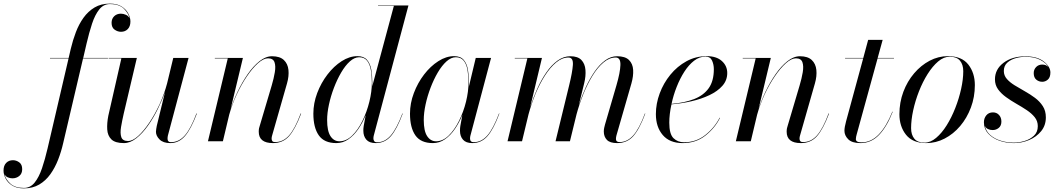

<svg xmlns="http://www.w3.org/2000/svg" viewBox="-224 -780 5844 1060"><path d="M52 -460H155L167 -511.5Q178 -558 194.8 -602.2Q211.5 -646.5 237 -682Q262.5 -717.5 298.2 -738.8Q334 -760 382.5 -760Q423 -760 447.8 -744Q472.5 -728 484.2 -705.2Q496 -682.5 496 -661.5Q496 -634.5 481.5 -619.5Q467 -604.5 444 -604.5Q425.5 -604.5 408.8 -616.2Q392 -628 392 -654Q392 -676.5 406.5 -690.5Q421 -704.5 443.5 -704.5Q457 -704.5 471.2 -698.2Q485.5 -692 491.5 -678Q486 -706 460.2 -731.8Q434.5 -757.5 382.5 -757.5Q347.5 -757.5 324 -728Q300.5 -698.5 284.2 -649.2Q268 -600 254 -540L235.5 -460H372V-457.5H234.5L124.5 11.5Q114 57.5 96.8 101.8Q79.5 146 54 181.8Q28.5 217.5 -7.5 238.8Q-43.5 260 -92 260Q-132 260 -157 244Q-182 228 -193.2 205.2Q-204.5 182.5 -204.5 161.5Q-204.5 134.5 -190 119.5Q-175.5 104.5 -152.5 104.5Q-134 104.5 -117.8 116.2Q-101.5 128 -101.5 154Q-101.5 178.5 -117.5 191.5Q-133.5 204.5 -155.5 204.5Q-168 204.5 -180.8 199.2Q-193.5 194 -199.5 181Q-193.5 209 -167.5 233.2Q-141.5 257.5 -92 257.5Q-56.5 257.5 -32.8 228Q-9 198.5 7.8 149.2Q24.5 100 38.5 40L154.5 -457.5H52Z M531.5 -460 459 -152.5Q450 -113 444.2 -78.5Q438.5 -44 445.8 -22.8Q453 -1.5 483 -1.5Q508.5 -1.5 539.2 -29.5Q570 -57.5 601 -103.8Q632 -150 657.8 -206.2Q683.5 -262.5 698.5 -319.5L732.5 -460H817L703 -32Q701 -24 701 -14Q701 5 719.5 5Q763.5 5 796.2 -32Q829 -69 860.5 -153.5L863 -153Q830.5 -67 796.8 -28.5Q763 10 716 10Q677 10 657 -10Q637 -30 637 -52.5Q637 -58.5 638.5 -67.8Q640 -77 641.5 -85L687.5 -274Q671.5 -227.5 647 -177.8Q622.5 -128 592.2 -85.5Q562 -43 528.2 -16.5Q494.5 10 460 10Q412 10 391 -10.5Q370 -31 368 -65.5Q366 -100 374 -141L446 -457.5H376V-460Z M1033.5 -457.5H962V-460H1117L1049.5 -178.5Q1064.5 -225 1088.8 -275.8Q1113 -326.5 1143.5 -370.5Q1174 -414.5 1208.5 -442Q1243 -469.5 1278 -469.5Q1321 -469.5 1343 -448.8Q1365 -428 1368.5 -393.8Q1372 -359.5 1360.5 -319.5L1278.5 -32.5Q1275.5 -23.5 1275.5 -14.5Q1275.5 -6.5 1279.5 -1Q1283.5 4.5 1294.5 4.5Q1339 4.5 1371.8 -32.2Q1404.5 -69 1436 -153.5L1438.5 -153Q1406 -67 1372 -28.5Q1338 10 1283 10Q1204.5 10 1204.5 -53Q1204.5 -64 1206.2 -72.2Q1208 -80.5 1210.5 -87L1276 -308Q1287.5 -346.5 1293.2 -380.8Q1299 -415 1291.5 -436.5Q1284 -458 1255.5 -458Q1230.5 -458 1200 -430.8Q1169.5 -403.5 1139 -358.5Q1108.5 -313.5 1082.8 -258.2Q1057 -203 1041.5 -147L1006.5 0H924Z M1831.5 -324Q1831.5 -313.5 1831 -303L1950.5 -747.5H1863V-750H2031L1839.5 -31.5Q1837.5 -24 1837.5 -15.5Q1837.5 -7.5 1841.8 -1Q1846 5.5 1858 5.5Q1900.5 5.5 1933 -31.8Q1965.5 -69 1997.5 -153.5L1999.5 -153Q1967.5 -67 1934 -28.5Q1900.5 10 1850 10Q1815 10 1798.5 -9Q1782 -28 1782 -58Q1782 -62 1782.2 -69.5Q1782.5 -77 1784 -85L1795 -144.5Q1778 -102.5 1753.8 -67.2Q1729.5 -32 1699.2 -11Q1669 10 1633 10Q1566 10 1536 -32.8Q1506 -75.5 1506 -152.5Q1506 -210 1527.2 -266.2Q1548.5 -322.5 1583.8 -368.5Q1619 -414.5 1662.2 -442.2Q1705.5 -470 1749.5 -470Q1784.5 -470 1802.2 -449.5Q1820 -429 1825.8 -395.8Q1831.5 -362.5 1831.5 -324ZM1829 -324Q1829 -363 1823.2 -394.8Q1817.5 -426.5 1802.2 -445.2Q1787 -464 1759 -464Q1733 -464 1707.5 -441Q1682 -418 1659.5 -379.5Q1637 -341 1619.5 -295Q1602 -249 1592 -202.5Q1582 -156 1582 -117.5Q1582 -57 1600.5 -28.5Q1619 0 1650 0Q1687.5 0 1720 -31.5Q1752.5 -63 1777 -112.8Q1801.5 -162.5 1815.2 -218.5Q1829 -274.5 1829 -324Z M2365 -324Q2365 -312.5 2364.5 -300.5L2365 -303.5L2402.5 -460H2487L2373 -31Q2371 -23.5 2371 -15Q2371 5 2391.5 5Q2434 5 2466.5 -32Q2499 -69 2531 -153.5L2533 -153Q2501 -67 2467.2 -28.5Q2433.5 10 2383.5 10Q2348.5 10 2332 -9Q2315.5 -28 2315.5 -58Q2315.5 -74 2317.5 -85L2328.5 -145.5Q2311.5 -103 2287.2 -67.8Q2263 -32.5 2232.5 -11.2Q2202 10 2166 10Q2099 10 2069.2 -32.8Q2039.5 -75.5 2039.5 -152.5Q2039.5 -210 2060.8 -266.2Q2082 -322.5 2117.2 -368.5Q2152.5 -414.5 2195.8 -442.2Q2239 -470 2283 -470Q2319 -470 2336.5 -448.8Q2354 -427.5 2359.5 -394Q2365 -360.5 2365 -324ZM2362.5 -324Q2362.5 -363 2356.8 -394.8Q2351 -426.5 2335.8 -445.2Q2320.5 -464 2292.5 -464Q2266.5 -464 2241 -441Q2215.5 -418 2193 -379.8Q2170.5 -341.5 2153 -295.5Q2135.5 -249.5 2125.5 -203Q2115.5 -156.5 2115.5 -117.5Q2115.5 -57 2134.2 -28.5Q2153 0 2183.5 0Q2220.5 0 2253 -31.5Q2285.5 -63 2310.2 -112.8Q2335 -162.5 2348.8 -218.5Q2362.5 -274.5 2362.5 -324Z M2922.5 0H2843L2918 -308Q2936 -381 2938.8 -421.8Q2941.5 -462.5 2914 -462.5Q2879 -462.5 2846 -435Q2813 -407.5 2784 -362Q2755 -316.5 2732 -260.8Q2709 -205 2694 -149L2658 0H2578L2687.5 -457.5H2618V-460H2768L2703 -188Q2719.5 -240 2742 -290Q2764.5 -340 2792.8 -380.8Q2821 -421.5 2854.2 -445.5Q2887.5 -469.5 2925 -469.5Q2966 -469.5 2985.8 -448.8Q3005.5 -428 3008.2 -394Q3011 -360 3001 -319.5L2971.5 -199.5Q2988 -250 3010 -298Q3032 -346 3058.8 -384.8Q3085.5 -423.5 3116.8 -446.5Q3148 -469.5 3182.5 -469.5Q3227.5 -469.5 3248.5 -448.8Q3269.5 -428 3271.5 -394Q3273.5 -360 3262 -319.5L3179.5 -33Q3176.5 -22.5 3176.5 -12.5Q3176.5 4.5 3196.5 4.5Q3238.5 4.5 3271.5 -31.8Q3304.5 -68 3336.5 -153.5L3338.5 -153Q3306.5 -67 3272.2 -28.5Q3238 10 3183 10Q3143.5 10 3126.5 -7.8Q3109.5 -25.5 3109.5 -54Q3109.5 -65 3111.8 -74.8Q3114 -84.5 3116 -92L3179 -308Q3200 -380 3201.2 -421.2Q3202.5 -462.5 3175 -462.5Q3140 -462.5 3107.5 -435Q3075 -407.5 3047 -361.8Q3019 -316 2996.5 -260.5Q2974 -205 2959 -149Z M3471 -102.5Q3471 -40 3494.2 -17.2Q3517.5 5.5 3552.5 5.5Q3618.5 5.5 3669 -34Q3719.5 -73.5 3749 -130L3751 -129Q3722 -72 3669.8 -31Q3617.5 10 3545 10Q3473 10 3435 -34.5Q3397 -79 3397 -150Q3397 -207.5 3418 -264.2Q3439 -321 3477 -367.5Q3515 -414 3566.2 -442Q3617.5 -470 3677.5 -470Q3731.5 -470 3761.2 -443.2Q3791 -416.5 3791 -377Q3791 -336.5 3764.2 -306.2Q3737.5 -276 3692.8 -254.8Q3648 -233.5 3593.2 -221Q3538.5 -208.5 3483 -204Q3471 -149 3471 -102.5ZM3670.5 -467.5Q3637.5 -467.5 3608 -444.8Q3578.5 -422 3554.2 -384.2Q3530 -346.5 3511.8 -300.2Q3493.5 -254 3483.5 -206.5Q3555.5 -212.5 3608 -233Q3660.5 -253.5 3688.8 -293.2Q3717 -333 3717 -398Q3717 -423.5 3707.2 -445.5Q3697.5 -467.5 3670.5 -467.5Z M3948 -457.5H3876.5V-460H4031.5L3964 -178.5Q3979 -225 4003.2 -275.8Q4027.5 -326.5 4058 -370.5Q4088.5 -414.5 4123 -442Q4157.5 -469.5 4192.5 -469.5Q4235.5 -469.5 4257.5 -448.8Q4279.5 -428 4283 -393.8Q4286.5 -359.5 4275 -319.5L4193 -32.5Q4190 -23.5 4190 -14.5Q4190 -6.5 4194 -1Q4198 4.5 4209 4.5Q4253.5 4.5 4286.2 -32.2Q4319 -69 4350.5 -153.5L4353 -153Q4320.5 -67 4286.5 -28.5Q4252.5 10 4197.5 10Q4119 10 4119 -53Q4119 -64 4120.8 -72.2Q4122.5 -80.5 4125 -87L4190.5 -308Q4202 -346.5 4207.8 -380.8Q4213.5 -415 4206 -436.5Q4198.5 -458 4170 -458Q4145 -458 4114.5 -430.8Q4084 -403.5 4053.5 -358.5Q4023 -313.5 3997.2 -258.2Q3971.5 -203 3956 -147L3921 0H3838.5Z M4704.5 -163Q4672.5 -80.5 4629 -35.2Q4585.5 10 4526.5 10Q4480 10 4459 -11Q4438 -32 4438 -58Q4438 -77 4447 -110L4541.5 -457.5H4441.5V-460H4542L4569 -560H4649L4621.5 -460H4711.5V-457.5H4621L4505.5 -37.5Q4504 -32 4502.5 -25.2Q4501 -18.5 4501 -12Q4501 6 4532 6Q4585.5 6 4627.8 -38Q4670 -82 4702.5 -163.5Z M4890 10Q4814.5 10 4778 -36Q4741.5 -82 4741.5 -149.5Q4741.5 -215 4763.2 -273Q4785 -331 4822.8 -375.2Q4860.5 -419.5 4908.5 -444.8Q4956.5 -470 5009.5 -470Q5085.5 -470 5121.8 -423.8Q5158 -377.5 5158 -310Q5158 -244.5 5136.2 -186.5Q5114.5 -128.5 5077 -84.2Q5039.5 -40 4991.2 -15Q4943 10 4890 10ZM4880.5 7.5Q4913 7.5 4944.2 -18.8Q4975.5 -45 5002.5 -88.2Q5029.5 -131.5 5050 -183.8Q5070.5 -236 5082.2 -289Q5094 -342 5094 -387Q5094 -423.5 5075.8 -445.2Q5057.5 -467 5019.5 -467Q4986.5 -467 4955.5 -440.8Q4924.5 -414.5 4897.2 -371.2Q4870 -328 4849.5 -275.8Q4829 -223.5 4817.5 -170.5Q4806 -117.5 4806 -72.5Q4806 -36 4824 -14.2Q4842 7.5 4880.5 7.5Z M5550 -132Q5550 -87.5 5524 -55.8Q5498 -24 5457.5 -7Q5417 10 5373.5 10Q5331.5 10 5293.8 -3.2Q5256 -16.5 5232 -42.2Q5208 -68 5208 -105Q5208 -127 5221.2 -143.2Q5234.5 -159.5 5258 -159.5Q5278.5 -159.5 5291.5 -145.2Q5304.5 -131 5304.5 -109Q5304.5 -86 5290 -74Q5275.5 -62 5256.5 -62Q5242 -62 5230.5 -67.5Q5219 -73 5213 -85Q5220 -54.5 5243.8 -34Q5267.5 -13.5 5301.8 -3Q5336 7.5 5373 7.5Q5401 7.5 5431.8 -1.5Q5462.5 -10.5 5484 -30.5Q5505.5 -50.5 5505.5 -83.5Q5505.5 -111.5 5488.5 -132.8Q5471.5 -154 5444.5 -172Q5417.5 -190 5387.2 -207.2Q5357 -224.5 5330.2 -243.8Q5303.5 -263 5286.2 -286.8Q5269 -310.5 5269 -342Q5269 -397.5 5316.2 -433.2Q5363.5 -469 5437 -469Q5503 -469 5539 -440.2Q5575 -411.5 5575 -380Q5575 -353 5561.2 -340.8Q5547.5 -328.5 5530 -328.5Q5511.5 -328.5 5497.2 -340.2Q5483 -352 5483 -376.5Q5483 -396 5496.2 -409.8Q5509.5 -423.5 5530 -423.5Q5552 -423.5 5564 -409.5Q5551.5 -432.5 5519 -449.5Q5486.5 -466.5 5437 -466.5Q5411.5 -466.5 5384 -459Q5356.5 -451.5 5337.2 -434.2Q5318 -417 5318 -388Q5318 -363 5334.8 -344Q5351.5 -325 5378 -308.8Q5404.5 -292.5 5434 -276Q5463.5 -259.5 5490 -239.8Q5516.5 -220 5533.2 -194Q5550 -168 5550 -132Z"/></svg>

Font: Bodoni* 72pt
Style: Italic
Weight: 400
Italic angle: -13°
Version: Version 2.3